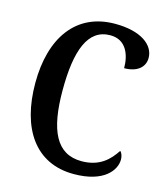

<svg xmlns="http://www.w3.org/2000/svg" viewBox="-110 -809 786 904"><g transform="rotate(15 283.0 -357.0)"><path d="M333 10C481 10 531 -62 531 -113C531 -129 526 -145 517 -152C486 -105 442 -58 353 -58C230 -58 181 -163 181 -358C181 -551 222 -666 332 -666C409 -666 434 -598 434 -533C497 -533 533 -564 533 -609C533 -672 467 -724 340 -724C148 -724 48 -576 48 -358C48 -137 145 10 333 10Z"/></g></svg>

Font: Noto Serif Sinhala Condensed SemiBold
Style: Regular
Weight: 600
Width: 3
Designer: Jelle Bosma - Monotype Design Team
Foundry: Monotype Imaging Inc.
Version: Version 2.007